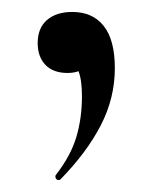

<svg xmlns="http://www.w3.org/2000/svg" viewBox="-20 -114 262 321"><path d="M172 0Q172 50 148.5 95.5Q125 141 81 186Q80 187 78 187Q75 187 73.5 184.5Q72 182 73 179Q98 147 107.5 115.5Q117 84 117 47Q117 19 111 4.5Q105 -10 94 -20L131 -27Q132 -10 121.5 -1Q111 8 93 8Q69 8 56 -5.5Q43 -19 43 -42Q43 -67 58.5 -80.5Q74 -94 101 -94Q135 -94 153.5 -70.5Q172 -47 172 0Z"/></svg>

Font: Cormorant Unicase SemiBold
Style: Regular
Weight: 600
Designer: Christian Thalmann (Catharsis Fonts)
Foundry: Catharsis Fonts
Version: Version 4.000